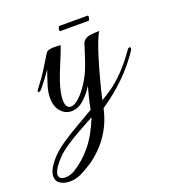

<svg xmlns="http://www.w3.org/2000/svg" viewBox="-186 -472 797 888"><g transform="rotate(-20 212.5 -28.5)"><path d="M7 318Q-20 318 -39 306Q-58 294 -58 270Q-58 256 -50 238.5Q-42 221 -24 199Q4 166 44.5 138.5Q85 111 129 86Q173 61 210 39Q215 10 222 -17Q229 -44 236 -70Q216 -37 187.5 -11Q159 15 125 15Q95 15 73.5 -9.5Q52 -34 52 -77Q52 -89 54 -102.5Q56 -116 60 -130Q65 -146 72 -167.5Q79 -189 85 -205Q72 -186 58.5 -168Q45 -150 31 -133Q21 -120 13 -120Q9 -120 9 -124Q9 -128 14 -134Q49 -179 72 -217Q95 -255 107 -274Q113 -285 124.5 -288Q136 -291 149 -291Q158 -291 166.5 -290.5Q175 -290 182 -290Q177 -274 166.5 -248Q156 -222 144 -193Q132 -164 123 -138Q114 -112 109 -89Q104 -66 104 -48Q104 -6 131 -6Q148 -6 171.5 -27.5Q195 -49 217.5 -84Q240 -119 254 -157Q256 -161 261 -176Q266 -191 272 -209.5Q278 -228 283 -243.5Q288 -259 289 -263Q300 -283 324.5 -286.5Q349 -290 372 -290Q362 -275 349.5 -242Q337 -209 324 -165.5Q311 -122 298.5 -75Q286 -28 276 16Q301 2 330 -18.5Q359 -39 394 -74.5Q429 -110 469 -167Q472 -171 477 -171Q483 -171 483 -165Q483 -162 480 -156Q439 -94 385 -41.5Q331 11 269 52Q256 110 231 153Q206 196 175.5 226.5Q145 257 115 276Q85 295 62 306Q35 318 7 318ZM-6 293Q19 293 41 279Q91 249 131.5 199Q172 149 202 73Q169 91 129 113Q89 135 52.5 160Q16 185 -8 215Q-24 234 -30.5 247.5Q-37 261 -37 270Q-37 282 -28 287.5Q-19 293 -6 293ZM202 -351Q199 -351 199 -357Q199 -362 201.5 -368.5Q204 -375 208 -375H346Q349 -375 349 -369Q349 -364 346.5 -357.5Q344 -351 342 -351Z"/></g></svg>

Font: Gwendolyn
Style: Bold
Weight: 700
Designer: Robert E. Leuschke
Foundry: Robert E. Leuschke
Version: Version 1.010; ttfautohint (v1.8.3)